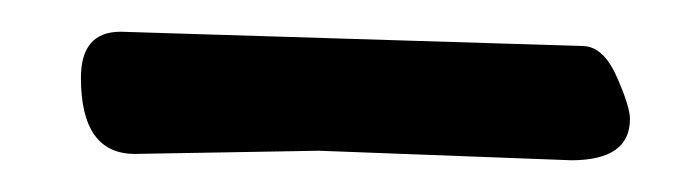

<svg xmlns="http://www.w3.org/2000/svg" viewBox="-20 -431 440 121"><path d="M347 -402Q360 -402 368.5 -383Q377 -364 377 -356Q377 -330 340 -330L181 -336L65 -334Q31 -334 31 -382Q31 -411 56 -411Z"/></svg>

Font: Ma Shan Zheng
Style: Regular
Weight: 400
Designer: ZhongQi
Foundry: ZhongQi
Version: Version 2.001